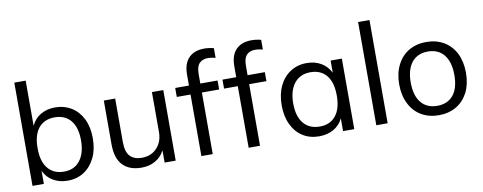

<svg xmlns="http://www.w3.org/2000/svg" viewBox="-63 -1041 3388 1348"><g transform="rotate(-10 1630.5 -366.5)"><path d="M329 -515Q394 -515 446 -483Q496 -452 525 -393Q553 -336 553 -256Q553 -176 525 -119Q496 -59 446 -26Q395 7 329 7Q270 7 226 -19Q181 -45 159 -93V0H78V-736H159V-414Q182 -464 226 -489Q270 -515 329 -515ZM314 -60Q388 -60 428 -112Q469 -164 469 -256Q469 -348 429 -397Q388 -447 314 -447Q240 -447 199 -397Q159 -348 159 -254Q159 -160 199 -111Q240 -60 314 -60Z M1099 -503V0H1020V-87Q996 -41 953 -17Q910 7 856 7Q768 7 721 -43Q675 -92 675 -191V-503H756V-193Q756 -124 784 -93Q813 -61 869 -61Q936 -61 977 -105Q1018 -149 1018 -219V-503Z M1448 -670Q1408 -670 1386 -648Q1363 -625 1363 -570V-503H1486V-439H1363V0H1282V-439H1184V-503H1282V-580Q1282 -660 1322 -700Q1361 -740 1432 -740Q1467 -740 1500 -731V-662Q1470 -670 1448 -670Z M1785 -670Q1745 -670 1723 -648Q1700 -625 1700 -570V-503H1823V-439H1700V0H1619V-439H1521V-503H1619V-580Q1619 -660 1659 -700Q1698 -740 1769 -740Q1804 -740 1837 -731V-662Q1807 -670 1785 -670Z M2372 -503V0H2292V-91Q2270 -45 2226 -19Q2180 7 2122 7Q2055 7 2005 -25Q1955 -56 1927 -116Q1899 -173 1899 -252Q1899 -331 1927 -390Q1956 -450 2006 -482Q2056 -515 2122 -515Q2181 -515 2225 -489Q2269 -463 2292 -416V-503ZM2138 -60Q2212 -60 2252 -111Q2292 -160 2292 -254Q2292 -348 2252 -397Q2211 -447 2138 -447Q2064 -447 2023 -396Q1981 -344 1981 -252Q1981 -160 2022 -110Q2063 -60 2138 -60Z M2529 0V-736H2610V0Z M2975 7Q2905 7 2850 -25Q2796 -57 2767 -116Q2737 -175 2737 -254Q2737 -334 2767 -392Q2796 -451 2850 -483Q2905 -515 2975 -515Q3045 -515 3100 -483Q3153 -452 3184 -392Q3213 -332 3213 -254Q3213 -176 3184 -116Q3153 -56 3100 -25Q3045 7 2975 7ZM2975 -60Q3049 -60 3090 -110Q3130 -159 3130 -254Q3130 -345 3089 -397Q3048 -447 2975 -447Q2901 -447 2860 -397Q2819 -345 2819 -254Q2819 -160 2860 -110Q2901 -60 2975 -60Z"/></g></svg>

Font: PRinguin Sans
Style: Regular
Weight: 400
Designer: Vernon Adams
Foundry: Vernon Adams
Version: ""